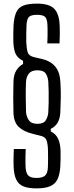

<svg xmlns="http://www.w3.org/2000/svg" viewBox="-20 -823 404 1050"><path d="M178.7 207.2Q134.1 207.2 107.5 196Q80.8 184.8 68.6 158.7Q56.3 132.6 54.5 88.1Q54 74.8 54 57.8Q54 40.7 54.5 23.5Q55 6.3 55.5 -8H120.6Q119.7 11.5 119.4 28.8Q119.2 46.1 119.2 60.7Q119.3 75.4 119.8 88.1Q121.3 123.5 134.4 136.8Q147.6 150.1 178.7 150.1Q212.9 150.1 227.1 136.8Q241.3 123.5 242.1 88.1Q242.5 67.3 242.9 43.7Q243.3 20.2 242.5 1.7Q241.7 -34.4 234.8 -54.9Q227.9 -75.4 200.6 -80.7L161 -90.7Q110.9 -102.6 83.2 -128.1Q55.4 -153.7 53.7 -206.2Q52.4 -250.3 52.4 -289.4Q52.4 -328.6 53.7 -377.8Q54.8 -414.9 69.7 -438.4Q84.5 -461.9 106.1 -472.8V-490.6Q80.7 -502.4 68.1 -523.6Q55.5 -544.8 52.9 -592.6Q52.2 -612.8 52.8 -640.2Q53.4 -667.6 54.1 -685.5Q57.3 -730.9 69.3 -756.6Q81.2 -782.2 108 -792.7Q134.8 -803.2 182.9 -803.2Q250.2 -803.2 277.5 -774.2Q304.8 -745.2 306.5 -678.5Q307.1 -659.2 307.1 -636.2Q307 -613.2 305.5 -585.6H238.7Q239.6 -603.9 240 -622.4Q240.5 -640.9 240.2 -657.4Q240 -673.8 239.5 -685.5Q238 -720.3 226.1 -731.1Q214.3 -742 182.9 -742Q150.8 -742 139 -731.1Q127.2 -720.3 125 -685.5Q124.3 -668.6 123.7 -639.6Q123.1 -610.6 123.6 -592.6Q125.4 -556.6 131.5 -536.9Q137.6 -517.2 166.6 -510.4L212.3 -499.8Q256 -489.6 281.7 -459.4Q307.4 -429.1 310.2 -375.6Q313.2 -325.6 312.4 -287.6Q311.7 -249.6 309.8 -206.2Q307.5 -172.3 294.4 -150.9Q281.3 -129.5 257.8 -118.7V-103.8Q285 -91.7 297.7 -64.2Q310.4 -36.7 311.2 3.5Q311.8 22.5 311.3 46.3Q310.8 70.2 309.8 88.1Q306.9 131.8 294.2 157.9Q281.5 184 253.8 195.6Q226.2 207.2 178.7 207.2ZM185.1 -145.9Q218.2 -145.9 230.1 -164.9Q241.9 -183.9 244.1 -208Q245.6 -232.9 246.1 -263Q246.6 -293.1 246.1 -323.2Q245.6 -353.3 244.1 -377.8Q241.9 -401.8 230.5 -420.2Q219 -438.6 185.1 -438.6Q151.5 -438.6 137.6 -420.2Q123.8 -401.8 122.4 -377.8Q120.4 -341.1 120.8 -293.1Q121.2 -245.1 122.4 -208Q125.2 -183.5 138.3 -164.7Q151.5 -145.9 185.1 -145.9Z"/></svg>

Font: Big Shoulders Thin
Style: Regular
Weight: 100
Designer: Patric King
Foundry: XO Type Co
Version: Version 2.002